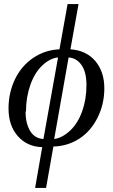

<svg xmlns="http://www.w3.org/2000/svg" viewBox="-20 -713 557 946"><path d="M153 213 188 12Q114 10 68 -42Q22 -94 22 -179Q22 -256 54 -323Q86 -389 144 -428Q202 -467 273 -470L313 -693H367L327 -470Q404 -465 449 -413Q494 -360 494 -278Q494 -200 461 -134Q428 -67 371 -30Q314 7 243 9L207 213ZM108 -163 106 -164Q106 -104 129 -67Q151 -31 194 -28L266 -430Q225 -426 187 -389Q150 -354 129 -293Q108 -233 108 -163ZM406 -294V-293Q406 -358 382 -392Q358 -427 318 -430L247 -28Q288 -34 326 -70Q364 -106 385 -165Q406 -224 406 -294Z"/></svg>

Font: Libra Serif Modern
Style: Italic
Weight: 400
Italic angle: -12°
Designer: Stefan Peev, Context Ltd
Foundry: Stefan Peev, Context Ltd
Version: Version 1.000